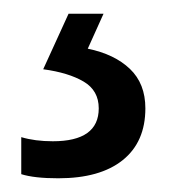

<svg xmlns="http://www.w3.org/2000/svg" viewBox="-20 -20 249 280"><path d="M192 138Q192 187 159 213.5Q126 240 65 240Q30 240 11 234V180Q31 186 57 186Q124 186 124 138Q124 112 102 99Q80 86 43 81L80 0H131L108 51Q147 59 169.5 80.5Q192 102 192 138Z"/></svg>

Font: Noto Sans Malayalam Condensed
Style: Regular
Weight: 400
Width: 3
Designer: Jelle Bosma - Monotype Design Team
Foundry: Monotype Imaging Inc.
Version: Version 2.104; ttfautohint (v1.8.4.7-5d5b)